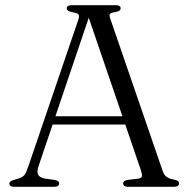

<svg xmlns="http://www.w3.org/2000/svg" viewBox="-20 -720 728 740"><path d="M171 -272H471.5L475.5 -240H165ZM208 -13Q208 -7 203.2 -3.5Q198.5 0 188.5 0H35.5Q25.5 0 20.8 -3.5Q16 -7 16 -12.5Q16 -17 19.5 -20Q23 -23 33 -26.5L55 -33Q69 -38 75.5 -47.2Q82 -56.5 90 -81L281.5 -643Q286.5 -657.5 283 -663.5Q279.5 -669.5 261.5 -672.5Q248 -675 242.5 -678.8Q237 -682.5 237 -688Q237 -693.5 242 -696.8Q247 -700 257 -700H425.5Q435.5 -700 440.2 -696.8Q445 -693.5 445 -688.5Q445 -682.5 440 -678.8Q435 -675 421.5 -673Q406.5 -670.5 403.5 -665.8Q400.5 -661 404.5 -649.5L606 -64Q611 -47.5 620.8 -39.5Q630.5 -31.5 649.5 -28Q662 -25.5 666 -22Q670 -18.5 670 -13Q670 -7 665 -3.5Q660 0 650.5 0H474Q464.5 0 459.5 -3.5Q454.5 -7 454.5 -13Q454.5 -18 458.5 -21.5Q462.5 -25 471.5 -26.5L513 -31.5Q526 -33.5 527 -41Q528 -48.5 522.5 -65.5L316.5 -667.5L329 -672L130 -84Q124.5 -68 124.5 -57.8Q124.5 -47.5 131 -41.5Q137.5 -35.5 151 -32L190.5 -26.5Q200 -24.5 204 -21.5Q208 -18.5 208 -13Z"/></svg>

Font: Fraunces Light
Style: Regular
Weight: 300
Version: Version 1.000;[b76b70a41]